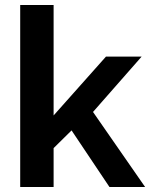

<svg xmlns="http://www.w3.org/2000/svg" viewBox="-20 -750 602 770"><path d="M419 0 267 -227 195 -156V0H61V-730H195V-287L405 -523H548L353 -301L562 0Z"/></svg>

Font: IngvarSans
Style: Bold
Weight: 700
Version: Version 3.000